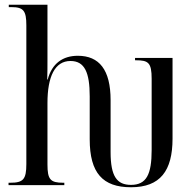

<svg xmlns="http://www.w3.org/2000/svg" viewBox="-20 -780 824 809"><path d="M532 9C655 9 707 -60 707 -196V-536H549V-526H553C605 -526 619 -516 619 -448V-148C619 -45 597 -1 532 -1C473 -1 446 -36 446 -139V-358C446 -486 398 -545 308 -545C245 -545 199 -513 181 -445H179C180 -472 180 -504 180 -529V-760H17V-750H28C79 -750 91 -735 91 -673V-89C91 -24 78 -10 23 -10H16V0H251V-10H246C192 -10 180 -24 180 -87V-346C180 -457 211 -523 277 -523C337 -523 358 -474 358 -374V-193C358 -51 413 9 532 9Z"/></svg>

Font: Noto Serif Display Condensed
Style: Regular
Weight: 400
Width: 3
Designer: Monotype Design Team
Foundry: Monotype Imaging Inc.
Version: Version 2.009